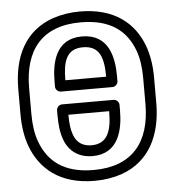

<svg xmlns="http://www.w3.org/2000/svg" viewBox="-54 -797 808 882"><g transform="rotate(-5 349.5 -355.5)"><path d="M347 -15C205 -15 136 -79 103 -169C90 -204 84 -247 84 -297V-415C84 -591 167 -696 346 -696C488 -696 558 -633 591 -543C604 -508 610 -465 610 -415V-297C610 -121 526 -15 347 -15ZM660 -297V-415C660 -470 652 -518 637 -560C597 -669 506 -746 346 -746C301 -746 260 -739 221 -726C90 -680 34 -564 34 -415V-297C34 -242 42 -194 57 -152C97 -44 187 35 347 35C393 35 435 28 473 15C603 -31 660 -149 660 -297ZM466 -328H228C213 -328 203 -314 203 -303V-278C203 -203 216 -123 287 -91C305 -83 326 -79 347 -79C470 -79 491 -192 491 -278V-303C491 -318 477 -328 466 -328ZM441 -278C441 -191 423 -129 347 -129C332 -129 318 -132 307 -137C267 -155 253 -204 253 -278ZM346 -631C224 -631 203 -521 203 -435V-412C203 -397 217 -387 228 -387H466C481 -387 491 -401 491 -412V-435C491 -522 470 -631 346 -631ZM346 -581C424 -581 441 -524 441 -437H253C253 -523 270 -581 346 -581Z"/></g></svg>

Font: Asimov
Style: XWidOu
Weight: 500
Designer: Google
Version: Version 2.000980; 2014